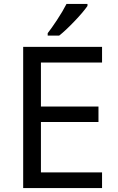

<svg xmlns="http://www.w3.org/2000/svg" viewBox="-20 -951 596 971"><path d="M496.1 0H97.2V-713.9H496.1V-634.8H187V-412.1H478V-334H187V-79.1H496.1ZM221.2 -783.2Q239.7 -806.6 268.3 -849.9Q296.9 -893.1 316.4 -931.2H422.4V-920.9Q400.9 -889.6 355.5 -842.3Q310.1 -794.9 279.3 -771H221.2Z"/></svg>

Font: NotoPenekeko
Style: Regular
Weight: 400
Designer: Monotype Design team
Foundry: Monotype Imaging Inc.
Version: Version 1.04